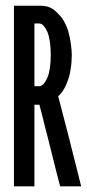

<svg xmlns="http://www.w3.org/2000/svg" viewBox="-20 -658 307 678"><path d="M159.2 -463.9Q159.2 -438.5 156.2 -418Q153.3 -398.4 147.5 -383.8Q140.6 -369.1 133.8 -361.3Q126 -353.5 118.2 -353.5Q118.2 -353.5 110.4 -353.5Q101.6 -353.5 101.6 -353.5Q101.6 -353.5 101.6 -382.8Q101.6 -411.1 101.6 -448.2Q101.6 -493.2 101.6 -534.2Q101.6 -575.2 101.6 -575.2Q101.6 -575.2 110.4 -575.2Q118.2 -575.2 118.2 -575.2Q118.2 -575.2 118.2 -575.2Q118.2 -575.2 118.2 -575.2Q126 -575.2 133.8 -567.4Q140.6 -559.6 147.5 -544.9Q153.3 -530.3 156.2 -509.8Q159.2 -489.3 159.2 -463.9Q159.2 -463.9 159.2 -463.9Q159.2 -463.9 159.2 -463.9ZM266.6 0Q266.6 0 252 -58.6Q237.3 -117.2 220.7 -182.6Q207 -235.4 196.3 -276.4Q185.5 -318.4 185.5 -318.4Q185.5 -318.4 185.5 -318.4Q185.5 -318.4 185.5 -318.4Q195.3 -326.2 204.1 -340.8Q212.9 -354.5 219.7 -374Q226.6 -392.6 229.5 -415Q233.4 -437.5 233.4 -463.9Q233.4 -463.9 233.4 -463.9Q233.4 -463.9 233.4 -463.9Q233.4 -482.4 230.5 -500Q228.5 -517.6 224.6 -533.2Q221.7 -548.8 215.8 -562.5Q210 -576.2 203.1 -587.9Q195.3 -599.6 186.5 -608.4Q177.7 -618.2 168 -625Q158.2 -631.8 147.5 -634.8Q135.7 -637.7 123 -637.7Q123 -637.7 76.2 -637.7Q29.3 -637.7 29.3 -637.7Q29.3 -637.7 29.3 -627Q29.3 -615.2 29.3 -595.7Q29.3 -558.6 29.3 -497.1Q29.3 -435.5 29.3 -366.2Q29.3 -321.3 29.3 -275.4Q29.3 -228.5 29.3 -186.5Q29.3 -107.4 29.3 -53.7Q29.3 0 29.3 0Q29.3 0 65.4 0Q101.6 0 101.6 0Q101.6 0 101.6 -37.1Q101.6 -74.2 101.6 -122.1Q101.6 -181.6 101.6 -234.4Q101.6 -288.1 101.6 -288.1Q101.6 -288.1 110.4 -288.1Q119.1 -288.1 119.1 -288.1Q119.1 -288.1 128.9 -251Q137.7 -213.9 150.4 -166Q165 -106.4 178.7 -52.7Q192.4 0 192.4 0Q192.4 0 229.5 0Q266.6 0 266.6 0Z"/></svg>

Font: AgendaMediumCondGoodkids
Style: AgendaMediumCondGoodkids
Weight: 500
Designer: ""
Version: ""